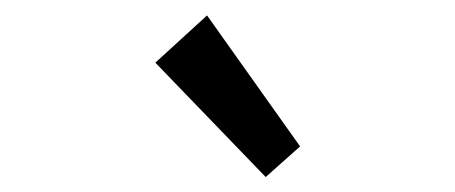

<svg xmlns="http://www.w3.org/2000/svg" viewBox="-20 -806 602 254"><path d="M331.5 -571.8 185.5 -723.1 253.9 -785.6 377 -612.3Z"/></svg>

Font: Reddit Mono Medium
Style: Regular
Weight: 500
Monospace: yes
Designer: Stephen Hutchings
Foundry: Reddit
Version: Version 1.014